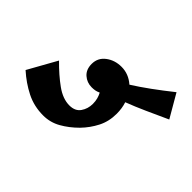

<svg xmlns="http://www.w3.org/2000/svg" viewBox="-185 -788 974 974"><g transform="rotate(-45 302.5 -300.5)"><path d="M313 -163Q258 -163 213 -186Q168 -209 131 -245Q92 -284 67.5 -327.5Q43 -371 43 -421Q43 -487 71 -542.5Q99 -598 143 -647L297 -561Q244 -509 208.5 -459.5Q173 -410 173 -363Q173 -322 200.5 -303Q228 -284 263 -284Q283 -284 299 -288.5Q315 -293 328 -300Q322 -313 320 -324Q318 -335 318 -348Q318 -382 340 -407Q362 -432 402 -432Q446 -432 472.5 -397Q499 -362 499 -314Q499 -263 463 -222Q490 -179 526 -129.5Q562 -80 605 -26L481 46Q453 -15 428.5 -69.5Q404 -124 385 -174Q352 -163 313 -163Z"/></g></svg>

Font: Noto Serif Devanagari Black
Style: Regular
Weight: 900
Designer: Universal Thirst, Indian Type Foundry and the Monotype Design Team
Foundry: Monotype Imaging Inc.
Version: Version 2.004; ttfautohint (v1.8.4.7-5d5b)